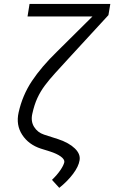

<svg xmlns="http://www.w3.org/2000/svg" viewBox="-20 -747 568 954"><path d="M126.8 -727.3H528.1L518.8 -671.9L321.4 -457.4Q283.4 -415.8 254.1 -383.7Q224.8 -351.6 202.8 -322.1Q180.8 -292.6 165.5 -259.4Q150.2 -226.2 140.6 -181.8Q132.1 -144.5 149.3 -116.7Q166.5 -88.8 198.9 -78.1L269.5 -55.4Q323.2 -37.3 351.9 -9.4Q380.7 18.5 375.4 49.4Q370.7 80.3 342.7 117.4Q314.6 154.5 274.5 186.4L238.3 146.7Q263.5 122.5 280 98.4Q296.5 74.2 299.7 58.2Q301.1 44.7 282 30.7Q262.8 16.7 228.7 5.7L183.2 -8.5Q122.2 -28.4 90.4 -77.1Q58.6 -125.7 72.4 -187.9Q91.6 -273.8 138.7 -344.5Q185.7 -415.1 262.8 -490.1L439.3 -665.1H116.8Z"/></svg>

Font: Inter Light  BETA
Style: Italic
Weight: 300
Italic angle: 9.39999°
Designer: Rasmus Andersson
Foundry: rsms
Version: Version 3.011;git-f93a4a705